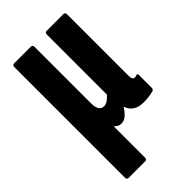

<svg xmlns="http://www.w3.org/2000/svg" viewBox="-213 -557 805 805"><g transform="rotate(-45 189.5 -154.5)"><path d="M44 185Q33 185 33 173V-482Q33 -494 44 -494H143Q153 -494 153 -482V-149Q153 -100 183 -100Q194 -100 204.5 -107Q215 -114 226 -126V-482Q226 -494 237 -494H335Q346 -494 346 -482V-119Q346 -94 359 -94Q363 -94 366.5 -95Q370 -96 373 -97Q379 -98 379 -90V-13Q379 -3 369 -1Q355 3 340.5 4.5Q326 6 312 6Q256 6 240 -40V-41Q227 -21 213.5 -9Q200 3 183 3Q173 3 165 -2Q157 -7 152 -12V173Q152 185 142 185Z"/></g></svg>

Font: Sofia Sans Extra Condensed ExtraBold
Style: Regular
Weight: 800
Designer: Botio Nikoltchev, Ani Petrova
Foundry: lettersoup
Version: Version 4.101; ttfautohint (v1.8.4.7-5d5b)